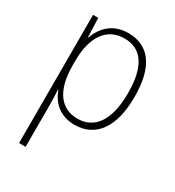

<svg xmlns="http://www.w3.org/2000/svg" viewBox="-185 -647 901 990"><g transform="rotate(30 265.5 -152.5)"><path d="M288 -539C193 -539 142 -480 119 -415H117L113 -529H82V234H121V-1C121 -36 120 -73 118 -104H121C142 -44 192 10 282 10C405 10 479 -86 479 -269C479 -448 412 -539 288 -539ZM284 -505C389 -505 440 -424 440 -269C440 -103 378 -25 279 -25C180 -25 121 -102 121 -251V-277C121 -418 177 -505 284 -505Z"/></g></svg>

Font: Noto Sans Myanmar UI SemiCondensed ExtraLight
Style: Regular
Weight: 200
Width: 4
Designer: Monotype Design Team
Foundry: Monotype Imaging Inc.
Version: Version 2.103